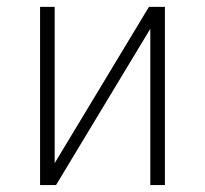

<svg xmlns="http://www.w3.org/2000/svg" viewBox="-20 -532 589 552"><path d="M141.1 0H95.2V-512.2H137.2V-63L408.2 -512.2H454.1V0H412.1V-449.2Z"/></svg>

Font: Clear Sans Thin
Style: Regular
Weight: 250
Foundry: Intel Corporation
Version: Version 1.00